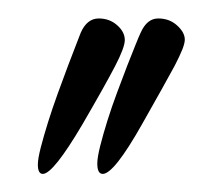

<svg xmlns="http://www.w3.org/2000/svg" viewBox="-20 -686 239 208"><path d="M67.4 -650.4C66.7 -648.4 65.1 -644.2 62.5 -637.7L53.5 -614.3L42.5 -584.5C38.6 -573.7 35.1 -563.4 32 -553.5C28.9 -543.5 26.3 -534.5 24.2 -526.4C22.1 -518.2 21 -512 21 -507.8C21 -501 22.8 -497.6 26.4 -497.6C33.9 -497.6 48.2 -515.5 69.3 -551.3C85.6 -579.3 97.3 -600.2 104.5 -614C111.7 -627.8 115.2 -637.4 115.2 -642.6C115.2 -648.4 112.5 -653.8 106.9 -658.7C101.4 -663.6 94.7 -666 86.9 -666C78.5 -666 71.9 -660.8 67.4 -650.4ZM132.3 -650.4C131.3 -648.4 129.6 -644.3 127 -637.9L117.9 -615L106.9 -585.9C103 -575.5 99.5 -565.3 96.4 -555.4C93.3 -545.5 90.7 -536.4 88.6 -528.1C86.5 -519.8 85.4 -513.3 85.4 -508.8C85.4 -501.3 87.4 -497.6 91.3 -497.6C99.4 -497.6 113.6 -515.5 133.8 -551.3L154.8 -588.6C160.6 -598.9 165.4 -607.6 169.2 -614.7C172.9 -621.9 175.7 -627.8 177.5 -632.3C179.3 -636.9 180.2 -640.5 180.2 -643.1C180.2 -648.3 177.4 -653.4 171.9 -658.4C166.3 -663.5 159.5 -666 151.4 -666C143.2 -666 136.9 -660.8 132.3 -650.4Z"/></svg>

Font: Nathan
Style: Regular
Weight: 400
Designer: Peter Wiegel
Foundry: Peter Wiegel
Version: Version 1.001 2009